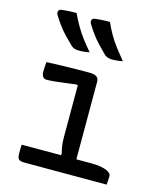

<svg xmlns="http://www.w3.org/2000/svg" viewBox="-120 -906 840 994"><g transform="rotate(15 300.0 -409.0)"><path d="M166 -818Q181 -786 198.5 -755.5Q216 -725 237.5 -696.5Q259 -668 284 -639Q271 -636 256.5 -634.5Q242 -633 226 -633Q215 -633 205.5 -636Q196 -639 188 -645Q163 -669 142.5 -690.5Q122 -712 105 -735.5Q88 -759 72 -785Q68 -794 70.5 -802Q73 -810 83 -813Q96 -815 108.5 -816Q121 -817 135.5 -817.5Q150 -818 166 -818ZM345 -818Q359 -786 376.5 -755.5Q394 -725 416 -696.5Q438 -668 462 -639Q449 -636 434.5 -634.5Q420 -633 404 -633Q393 -633 383.5 -636Q374 -639 366 -645Q342 -669 321.5 -690.5Q301 -712 284 -735.5Q267 -759 251 -785Q247 -794 249.5 -802Q252 -810 261 -813Q275 -815 287.5 -816Q300 -817 314 -817.5Q328 -818 345 -818ZM276 -68 280 -96Q275 -114 272 -134.5Q269 -155 269 -180Q269 -208 269 -235.5Q269 -263 269 -291Q269 -319 269 -347Q269 -375 269 -402.5Q269 -430 269 -458L259 -460Q225 -456 196 -452Q167 -448 144.5 -446Q122 -444 103 -444Q96 -444 90.5 -448Q85 -452 81.5 -460Q78 -468 78 -479Q78 -492 79 -505.5Q80 -519 81 -532Q120 -534 159.5 -535Q199 -536 237 -536.5Q275 -537 310 -537Q327 -537 338 -533.5Q349 -530 355 -522.5Q361 -515 361 -501Q361 -457 361 -412.5Q361 -368 361 -324Q361 -280 361 -236Q361 -192 361 -149Q361 -106 361 -63ZM68 -86H438Q473 -86 497.5 -81Q522 -76 535.5 -67Q549 -58 549 -46Q549 -38 548.5 -30.5Q548 -23 547.5 -15.5Q547 -8 546 0H103Q89 0 81 -4Q73 -8 70 -16Q67 -24 67 -36Q67 -46 67 -54Q67 -62 67.5 -70Q68 -78 68 -86Z"/></g></svg>

Font: Rec Mono Semicasual
Style: Regular
Weight: 400
Version: Version 1.085; ttfautohint (v1.8.4.7-5d5b)